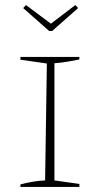

<svg xmlns="http://www.w3.org/2000/svg" viewBox="-20 -742 396 762"><path d="M61 0V-10Q86 -17 111 -21Q136 -25 159 -26L166 -490L61 -505V-516H295V-506Q275 -502 249.5 -497.5Q224 -493 196 -491V-26L295 -12V0ZM175 -619 72 -710 83 -722 182 -648 279 -722 290 -710 187 -619Z"/></svg>

Font: Piazzolla SC Thin
Style: Regular
Weight: 100
Designer: Juan Pablo del Peral
Foundry: Huerta Tipografica
Version: Version 1.330